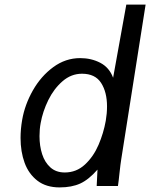

<svg xmlns="http://www.w3.org/2000/svg" viewBox="-20 -810 654 836"><path d="M69.5 -209.5Q69.5 -247.5 76.5 -288Q88 -354.5 123.2 -416.5Q158.5 -478.5 212 -517.8Q265.5 -557 329 -557Q377.5 -557 416.8 -536.5Q456 -516 472.5 -471.5L530 -790H614L508 -117Q504.5 -95.5 500.5 -58Q496.5 -19 493.5 0H401L404.5 -71.5Q366.5 -28 329.5 -11Q292.5 6 239.5 6Q181 6 143 -23.2Q105 -52.5 87.2 -101Q69.5 -149.5 69.5 -209.5ZM440.5 -284Q446 -316 446 -346.5Q446 -409 420.2 -449Q394.5 -489 337 -489Q290 -489 252.2 -456.2Q214.5 -423.5 190.2 -374Q166 -324.5 157 -274Q152 -247.5 152 -217Q152 -174.5 163.5 -138.8Q175 -103 199.5 -81Q224 -59 262 -59Q312.5 -59 349.8 -93.5Q387 -128 409 -179.2Q431 -230.5 440.5 -284Z"/></svg>

Font: JuliaMono Italic
Style: Regular
Weight: 400
Italic angle: -9°
Monospace: yes
Designer: cormullion
Foundry: corm
Version: Version 0.049; ttfautohint (v1.8.4)